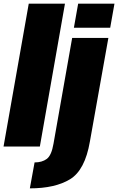

<svg xmlns="http://www.w3.org/2000/svg" viewBox="-44 -805 650 1055"><path d="M-24.5 0H175L313 -785H114ZM120 230Q258.5 230 340.8 180Q423 130 450 -27.5L551.5 -596.5H352.5L250 -15.5Q239 49 213 68.2Q187 87.5 146 87.5ZM385.5 -785 362 -652.5H561.5L585 -785Z"/></svg>

Font: Anybody Condensed Black
Style: Italic
Weight: 900
Width: 3
Italic angle: -10°
Version: Version 1.113;gftools[0.9.25]